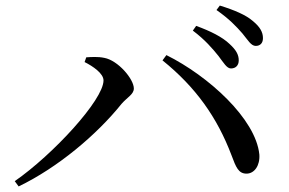

<svg xmlns="http://www.w3.org/2000/svg" viewBox="-20 -749 1040 690"><path d="M765 -548C784 -523 795 -503 810 -503C827 -503 838 -514 838 -532C838 -552 829 -569 805 -591C779 -616 737 -637 685 -656L673 -639C717 -606 744 -574 765 -548ZM851 -629C871 -605 882 -584 899 -584C915 -584 925 -594 925 -612C925 -633 915 -652 888 -674C864 -695 822 -713 770 -729L758 -713C805 -680 829 -654 851 -629ZM284 -526C314 -511 352 -485 352 -460C352 -390 170 -193 33 -98L47 -79C188 -147 328 -265 417 -376C437 -399 461 -410 461 -431C461 -465 404 -532 355 -541C332 -546 307 -544 290 -543ZM866 -125C894 -125 915 -154 912 -194C899 -322 729 -476 578 -551L564 -532C683 -436 760 -328 812 -191C828 -148 837 -125 866 -125Z"/></svg>

Font: Noto Serif TC Medium
Style: Regular
Weight: 500
Designer: Ryoko NISHIZUKA 西塚涼子 (kana & ideographs); Frank Grießhammer (Latin, Greek & Cyrillic); Wenlong ZHANG 张文龙 (bopomofo); San
Foundry: Adobe
Version: Version 2.001;hotconv 1.1.0;makeotfexe 2.6.0